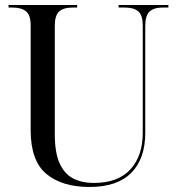

<svg xmlns="http://www.w3.org/2000/svg" viewBox="-20 -734 704 764"><path d="M336 10Q227 10 164.5 -42Q102 -94 102 -216V-634Q102 -673 84 -688.5Q66 -704 29 -704H14V-714H287V-704H270Q232 -704 215 -688Q198 -672 198 -631V-201Q198 -126 217.5 -83.5Q237 -41 272 -23.5Q307 -6 352 -6Q449 -6 498.5 -59.5Q548 -113 548 -206V-633Q548 -673 530.5 -688.5Q513 -704 476 -704H452V-714H650V-704H628Q592 -704 575 -688Q558 -672 558 -630V-205Q558 -103 502.5 -46.5Q447 10 336 10Z"/></svg>

Font: Noto Serif Display SemiCondensed
Style: Regular
Weight: 400
Width: 4
Designer: Monotype Design Team
Foundry: Monotype Imaging Inc.
Version: Version 2.009